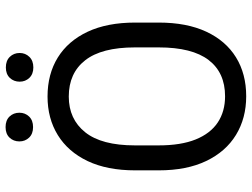

<svg xmlns="http://www.w3.org/2000/svg" viewBox="-130 -786 925 706"><g transform="rotate(-90 333.0 -432.5)"><path d="M219.2 -875Q244.1 -875 258.1 -860.4Q272 -845.7 272 -824.2Q272 -803.2 258.1 -788.6Q244.1 -773.9 219.2 -773.9Q194.3 -773.9 180.4 -788.6Q166.5 -803.2 166.5 -824.2Q166.5 -845.7 180.4 -860.4Q194.3 -875 219.2 -875ZM438.5 -874Q463.4 -874 477.5 -859.4Q491.7 -844.7 491.7 -823.2Q491.7 -802.2 477.5 -787.6Q463.4 -772.9 438.5 -772.9Q414.1 -772.9 400.1 -787.6Q386.2 -802.2 386.2 -823.2Q386.2 -844.7 400.1 -859.4Q414.1 -874 438.5 -874ZM603.5 -312Q603.5 -209 570.1 -137.2Q536.6 -65.4 475.8 -27.8Q415 9.8 332.5 9.8Q252 9.8 190.4 -27.8Q128.9 -65.4 94.5 -137.2Q60.1 -209 60.1 -312V-398.4Q60.1 -501.5 94.2 -573.2Q128.4 -645 189.7 -682.9Q251 -720.7 331.5 -720.7Q414.1 -720.7 475.1 -682.9Q536.1 -645 569.8 -573.2Q603.5 -501.5 603.5 -398.4ZM512.2 -399.4Q512.2 -522 464.8 -582.3Q417.5 -642.6 331.5 -642.6Q248.5 -642.6 200.2 -582.3Q151.9 -522 151.9 -399.4V-312Q151.9 -230 173.8 -175.8Q195.8 -121.6 236.3 -94.7Q276.9 -67.9 332.5 -67.9Q419.4 -67.9 465.8 -128.4Q512.2 -189 512.2 -312Z"/></g></svg>

Font: Robert Sans Medium
Style: Regular
Weight: 500
Designer: Christian Robertson (extended by Adam Twardoch)
Foundry: Google
Version: Version 12.135;April 2, 2019;FontCreator 11.5.0.2425 64-bit;